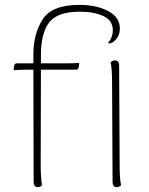

<svg xmlns="http://www.w3.org/2000/svg" viewBox="-20 -760 611 788"><path d="M429 -582Q425 -582 423 -583Q443 -607 443 -636Q443 -676 404.5 -694Q366 -712 308 -712Q215 -712 181.5 -667.5Q148 -623 148 -534V-500H253Q285 -500 305 -502L304 -488Q302 -474 293 -474H148L147 -87Q147 -24 153 0Q145 8 135 8Q118 8 118 -14L117 -474H96Q62 -474 36 -472L37 -486Q39 -500 48 -500H117V-537Q117 -621 155 -680.5Q193 -740 306 -740Q376 -740 424 -714.5Q472 -689 472 -643Q472 -617 457 -599.5Q442 -582 429 -582ZM477 0Q469 8 459 8Q442 8 442 -14L440 -417Q440 -480 434 -504Q442 -512 452 -512Q469 -512 469 -490L471 -87Q471 -24 477 0Z"/></svg>

Font: Arima Madurai Thin
Style: Regular
Weight: 250
Designer: Joana Correia and Natanael Gama
Foundry: NDISCOVER
Version: Version 1.020; ttfautohint (v1.5) -l 7 -r 28 -G 50 -x 13 -D 